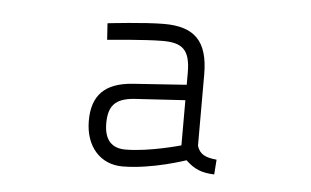

<svg xmlns="http://www.w3.org/2000/svg" viewBox="-33 -703 583 360"><g transform="rotate(5 259.0 -522.5)"><path d="M346 -571C346 -634 320 -659 263 -659C226 -659 157 -651 157 -651L159 -620C159 -620 229 -627 263 -627C299 -627 315 -616 315 -572V-549L213 -542C162 -538 138 -514 138 -466C138 -417 167 -386 208 -386C264 -386 327 -408 327 -408C343 -393 356 -387 381 -386L383 -414C362 -416 351 -421 346 -437ZM315 -520V-435C315 -435 256 -418 211 -418C186 -418 171 -432 171 -464C171 -497 184 -511 218 -514Z"/></g></svg>

Font: TitilliumText22L
Style: 400 wt
Weight: 400
Designer: Campivisivi
Foundry: Campivisivi
Version: 1.000